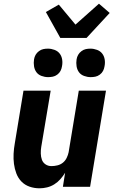

<svg xmlns="http://www.w3.org/2000/svg" viewBox="-20 -1010 640 1038"><path d="M194 8Q165 8 139.5 -1Q114 -10 96 -28.5Q78 -47 68.5 -72Q59 -97 55.5 -124Q52 -151 53.5 -179Q55 -207 60 -235L107 -520H254L203 -216Q200 -198 200.5 -180Q201 -162 206.5 -146.5Q212 -131 226 -121.5Q240 -112 258 -112Q274 -112 290.5 -116Q307 -120 320 -130.5Q333 -141 340.5 -156.5Q348 -172 351 -187L406 -520H553L467 0H320L332 -76Q321 -58 306.5 -41.5Q292 -25 273.5 -13.5Q255 -2 234.5 3Q214 8 194 8ZM470 -593Q452 -593 434.5 -599.5Q417 -606 407 -619.5Q397 -633 394 -651.5Q391 -670 394 -689Q396 -702 402.5 -713.5Q409 -725 420.5 -733.5Q432 -742 444 -744.5Q456 -747 469 -747Q487 -747 504.5 -740.5Q522 -734 532.5 -720.5Q543 -707 546 -688.5Q549 -670 545 -651Q543 -638 537 -626.5Q531 -615 519.5 -606.5Q508 -598 495.5 -595.5Q483 -593 470 -593ZM240 -593Q222 -593 204.5 -599.5Q187 -606 177 -619.5Q167 -633 164 -651.5Q161 -670 164 -689Q166 -702 172.5 -713.5Q179 -725 190.5 -733.5Q202 -742 214 -744.5Q226 -747 239 -747Q257 -747 274.5 -740.5Q292 -734 302.5 -720.5Q313 -707 316 -688.5Q319 -670 315 -651Q313 -638 307 -626.5Q301 -615 289.5 -606.5Q278 -598 265.5 -595.5Q253 -593 240 -593ZM306 -805 228 -945 298 -985 388 -877 515 -990 573 -940 448 -805Z"/></svg>

Font: Iosevka Heavy Extended Oblique
Style: Regular
Weight: 900
Width: 7
Italic angle: -9°
Monospace: yes
Designer: Belleve Invis
Foundry: Belleve Invis
Version: Version 32.5.0; ttfautohint (v1.8.4)